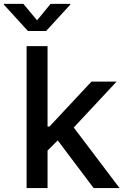

<svg xmlns="http://www.w3.org/2000/svg" viewBox="-64 -964 644 984"><path d="M72.3 0V-727.5H179.7V-315.4H189.5L404.8 -545.9H533.7L314 -310.5L548.8 0H416L231.9 -244.6L179.7 -192.4V0ZM55.7 -944.3 126 -859.9 195.3 -944.3H296.4V-940.4L172.4 -805.2H79.1L-44.4 -940.4V-944.3Z"/></svg>

Font: Inter Medium
Style: Regular
Weight: 500
Designer: Rasmus Andersson
Foundry: rsms
Version: Version 4.001;git-9221beed3